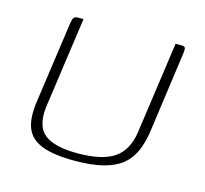

<svg xmlns="http://www.w3.org/2000/svg" viewBox="-69 -476 593 556"><g transform="rotate(15 227.5 -197.5)"><path d="M117 -399 78 -123Q72 -65 102 -42Q132 -19 200 -19Q274 -19 310 -43.5Q346 -68 354 -123L393 -399Q394 -399 396 -399Q398 -399 400.5 -399Q403 -399 405 -399Q407 -399 409 -399Q416 -399 419 -397.5Q422 -396 422.5 -392Q423 -388 422 -379L388 -134Q383 -100 371.5 -74Q360 -48 339 -31Q318 -14 283.5 -5Q249 4 197 4Q135 4 100 -9.5Q65 -23 53 -52.5Q41 -82 48 -132L83 -379Q85 -391 88.5 -395Q92 -399 101 -399Q105 -399 109 -399Q113 -399 117 -399Z"/></g></svg>

Font: Genos Thin ExtraLight
Style: Italic
Weight: 250
Italic angle: -8°
Version: Version 1.010